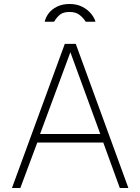

<svg xmlns="http://www.w3.org/2000/svg" viewBox="-20 -943 704 963"><path d="M305 -723H360L624 0H581L498 -228H167L82 0H40ZM483 -271 333 -681 181 -271ZM329 -923Q293 -923 266.2 -909.8Q239.5 -896.5 224.2 -876.2Q209 -856 204 -834H251Q252 -836 253.5 -837.5Q265 -856.5 281.2 -869.8Q297.5 -883 329 -883Q359.5 -883 378.2 -868.8Q397 -854.5 410 -834H459Q453.5 -853.5 437 -874Q420.5 -894.5 393 -908.8Q365.5 -923 329 -923Z"/></svg>

Font: Public Sans VF
Style: Regular
Weight: 400
Designer: Pablo Impallari, Rodrigo Fuenzalida (Modified by Dan O. Williams and USWDS)
Version: Version 1.003